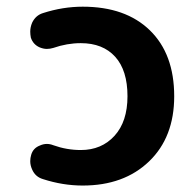

<svg xmlns="http://www.w3.org/2000/svg" viewBox="-20 -577 579 586"><path d="M75.2 -104.5Q81.1 -125 101.6 -132.8Q112.3 -137.7 123 -137.7Q132.8 -137.7 142.6 -133.8Q183.6 -119.1 226.6 -119.1Q290 -119.1 329.6 -162.6Q369.1 -206.1 369.1 -283.2Q369.1 -362.3 331.5 -403.8Q293.9 -445.3 226.6 -445.3Q184.6 -445.3 142.6 -430.7Q132.8 -427.7 123 -427.7Q112.3 -427.7 100.6 -432.6Q81.1 -441.4 74.2 -461.9Q72.3 -471.7 72.3 -480.5Q72.3 -494.1 78.1 -507.8Q88.9 -530.3 111.3 -537.1Q171.9 -556.6 232.4 -556.6Q363.3 -556.6 437.5 -484.4Q511.7 -412.1 511.7 -283.2Q511.7 -158.2 435.1 -84.5Q358.4 -10.7 232.4 -10.7Q171.9 -10.7 111.3 -30.3Q87.9 -37.1 78.1 -59.6Q72.3 -72.3 72.3 -85Q72.3 -94.7 75.2 -104.5Z"/></svg>

Font: Gen Jyuu Gothic P Bold
Style: Bold
Weight: 700
Designer: [Source Han Sans]
Ryoko NISHIZUKA  (kana & ideographs); Paul D. Hunt (Latin, Greek & Cyrillic); Wenlong ZHANG  (bopomofo
Version: Version 1.002.20150607